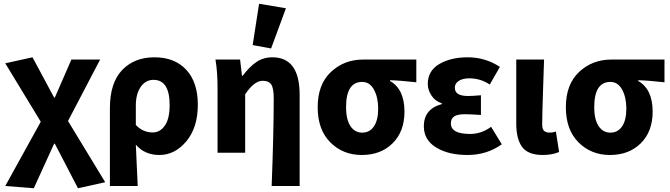

<svg xmlns="http://www.w3.org/2000/svg" viewBox="-20 -813 3569 1022"><path d="M160 189 8 177 197 -165 8 -476 153 -508 268 -294H272L360 -496H513L342 -169L540 157L395 189L272 -48H268Z M565 177V-237Q565 -372 630 -440Q695 -508 802 -508Q910 -508 971.5 -441.5Q1033 -375 1033 -256Q1033 -134 972 -61Q911 12 828 12Q750 12 703 -43Q707 40 713 177ZM793 -108Q832 -108 857.5 -144.5Q883 -181 883 -254Q883 -388 797 -388Q755 -388 729 -350.5Q703 -313 703 -251V-148Q740 -108 793 -108Z M1426 177Q1437 -109 1437 -289Q1437 -343 1424 -363Q1411 -383 1378 -383Q1333 -383 1285 -311V0H1138V-344Q1138 -430 1127 -496H1258L1268 -410H1272Q1308 -458 1345 -483Q1382 -508 1430 -508Q1575 -508 1575 -308V177ZM1325 -573 1359 -793 1502 -769 1423 -555Z M1671 -242Q1671 -364 1741.5 -430Q1812 -496 1913 -496H2196V-375Q2106 -385 2056 -386V-382Q2133 -338 2133 -219Q2133 -113 2070 -50.5Q2007 12 1906 12Q1805 12 1738 -55.5Q1671 -123 1671 -242ZM1993 -234Q1993 -295 1970.5 -336Q1948 -377 1908 -377Q1822 -377 1822 -242Q1822 -178 1845 -142.5Q1868 -107 1908 -107Q1948 -107 1970.5 -140.5Q1993 -174 1993 -234Z M2468 12Q2367 12 2301.5 -28Q2236 -68 2236 -141Q2236 -233 2332 -259V-263Q2297 -274 2277 -304Q2257 -334 2257 -366Q2257 -436 2318 -472Q2379 -508 2470 -508Q2563 -508 2641 -457L2587 -363Q2538 -396 2478 -396Q2443 -396 2422 -382.5Q2401 -369 2401 -346Q2401 -302 2471 -302Q2494 -302 2540 -306V-201Q2484 -205 2455 -205Q2416 -205 2398 -193.5Q2380 -182 2380 -156Q2380 -100 2482 -100Q2543 -100 2594 -138L2651 -45Q2572 12 2468 12Z M2869 12Q2791 12 2759.5 -30.5Q2728 -73 2728 -155V-496H2876Q2875 -466 2870.5 -331.5Q2866 -197 2866 -149Q2866 -126 2876 -116.5Q2886 -107 2907 -107Q2923 -107 2939 -113L2956 -4Q2919 12 2869 12Z M2992 -242Q2992 -364 3062.5 -430Q3133 -496 3234 -496H3517V-375Q3427 -385 3377 -386V-382Q3454 -338 3454 -219Q3454 -113 3391 -50.5Q3328 12 3227 12Q3126 12 3059 -55.5Q2992 -123 2992 -242ZM3314 -234Q3314 -295 3291.5 -336Q3269 -377 3229 -377Q3143 -377 3143 -242Q3143 -178 3166 -142.5Q3189 -107 3229 -107Q3269 -107 3291.5 -140.5Q3314 -174 3314 -234Z"/></svg>

Font: Toshiba Sans
Style: Bold
Weight: 700
Designer: Paul D. Hunt
Foundry: Toshiba Corporation
Version: Version 2.020;PS 2.0;hotconv 1.0.86;makeotf.lib2.5.63406